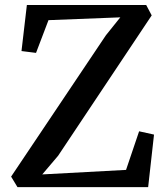

<svg xmlns="http://www.w3.org/2000/svg" viewBox="-20 -766 686 786"><path d="M51.5 0 25.5 -43 413.5 -621.5 472.5 -695 178.5 -683.5 127.5 -549.5 68 -557 90 -745.5H578.5L601 -703L218 -128.5L153 -52L496 -70.5L549.5 -228.5L610.5 -215L586.5 0Z"/></svg>

Font: Merriweather 28pt Medium
Style: Regular
Weight: 500
Version: Version 2.100